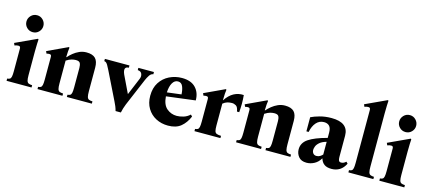

<svg xmlns="http://www.w3.org/2000/svg" viewBox="-58 -1334 4240 1894"><g transform="rotate(15 2061.5 -387.5)"><path d="M233 -110Q233 -73 238 -54.5Q243 -36 256 -30Q269 -24 293 -23V0H38V-23Q55 -24 65 -30Q75 -36 79 -54.5Q83 -73 83 -110V-340Q83 -355 77.5 -360Q72 -365 61 -365Q53 -365 43.5 -363Q34 -361 23 -357L13 -380L231 -481L237 -475Q236 -460 234.5 -428.5Q233 -397 233 -349ZM163 -530Q126 -530 101 -555.5Q76 -581 76 -616Q76 -651 101 -677Q126 -703 163 -703Q199 -703 224 -677Q249 -651 249 -616Q249 -581 224 -555.5Q199 -530 163 -530Z M849 -110Q849 -73 854 -54.5Q859 -36 872 -30Q885 -24 909 -23V0H654V-23Q671 -24 681 -30Q691 -36 695 -54.5Q699 -73 699 -110V-309Q699 -338 690 -356.5Q681 -375 646 -375Q627 -375 603.5 -369Q580 -363 549 -343V-110Q549 -73 554 -54.5Q559 -36 572 -30Q585 -24 609 -23V0H354V-23Q371 -24 381 -30Q391 -36 395 -54.5Q399 -73 399 -110V-340Q399 -355 393.5 -360Q388 -365 377 -365Q365 -365 349 -361L339 -384L547 -481L553 -475Q551 -466 548.5 -437Q546 -408 546 -378H549Q569 -401 596 -423Q623 -445 656.5 -460Q690 -475 729 -475Q791 -475 820 -445.5Q849 -416 849 -351Z M1154 10Q1147 -16 1139 -35.5Q1131 -55 1119 -79L981 -360Q965 -393 955 -409Q945 -425 937.5 -430.5Q930 -436 919 -437V-460H1170V-437Q1145 -436 1137 -424Q1129 -412 1132 -395Q1135 -378 1143 -360L1227 -185H1229L1302 -360Q1313 -386 1303.5 -410.5Q1294 -435 1261 -437V-460H1420V-437Q1397 -435 1381 -410.5Q1365 -386 1354 -360L1235 -79Q1224 -52 1219 -34Q1214 -16 1208 10Z M1689 15Q1621 15 1565.5 -14Q1510 -43 1477.5 -97Q1445 -151 1445 -225Q1445 -305 1481 -361Q1517 -417 1576.5 -446Q1636 -475 1704 -475Q1796 -475 1843.5 -425.5Q1891 -376 1891 -296L1596 -259Q1602 -174 1646 -137Q1690 -100 1748 -100Q1777 -100 1814 -110.5Q1851 -121 1881 -149L1897 -133Q1869 -66 1820.5 -25.5Q1772 15 1689 15ZM1674 -432Q1640 -432 1619 -396.5Q1598 -361 1595 -299L1740 -317Q1738 -364 1723.5 -398Q1709 -432 1674 -432Z M1957 0V-23Q1974 -24 1984 -30Q1994 -36 1998 -54.5Q2002 -73 2002 -110V-340Q2002 -355 1996.5 -360Q1991 -365 1980 -365Q1968 -365 1952 -361L1942 -384L2150 -481L2156 -475Q2154 -466 2151.5 -436Q2149 -406 2149 -368H2151Q2188 -424 2234.5 -449Q2281 -474 2335 -470Q2343 -383 2335 -295H2312Q2305 -340 2285 -352Q2265 -364 2243 -364Q2218 -364 2196 -357.5Q2174 -351 2152 -333V-110Q2152 -73 2157 -54.5Q2162 -36 2177.5 -30Q2193 -24 2222 -23V0Z M2877 -110Q2877 -73 2882 -54.5Q2887 -36 2900 -30Q2913 -24 2937 -23V0H2682V-23Q2699 -24 2709 -30Q2719 -36 2723 -54.5Q2727 -73 2727 -110V-309Q2727 -338 2718 -356.5Q2709 -375 2674 -375Q2655 -375 2631.5 -369Q2608 -363 2577 -343V-110Q2577 -73 2582 -54.5Q2587 -36 2600 -30Q2613 -24 2637 -23V0H2382V-23Q2399 -24 2409 -30Q2419 -36 2423 -54.5Q2427 -73 2427 -110V-340Q2427 -355 2421.5 -360Q2416 -365 2405 -365Q2393 -365 2377 -361L2367 -384L2575 -481L2581 -475Q2579 -466 2576.5 -437Q2574 -408 2574 -378H2577Q2597 -401 2624 -423Q2651 -445 2684.5 -460Q2718 -475 2757 -475Q2819 -475 2848 -445.5Q2877 -416 2877 -351Z M3104 15Q3049 15 3022.5 -18Q2996 -51 2996 -94Q2996 -160 3056.5 -201Q3117 -242 3244 -276V-329Q3244 -376 3224.5 -396.5Q3205 -417 3170 -417Q3122 -417 3090.5 -381Q3059 -345 3047 -284H3024V-428Q3058 -445 3112.5 -460Q3167 -475 3231 -475Q3404 -475 3404 -341V-123Q3404 -100 3410 -87.5Q3416 -75 3434 -75Q3444 -75 3456.5 -79.5Q3469 -84 3483 -97L3499 -81Q3477 -35 3441 -12.5Q3405 10 3359 10Q3310 10 3283.5 -9.5Q3257 -29 3246 -66H3244Q3221 -26 3183 -5.5Q3145 15 3104 15ZM3182 -75Q3202 -75 3217.5 -84.5Q3233 -94 3244 -106V-236Q3198 -223 3174.5 -202Q3151 -181 3143.5 -160Q3136 -139 3136 -125Q3136 -104 3148 -89.5Q3160 -75 3182 -75Z M3724 -110Q3724 -73 3729 -54.5Q3734 -36 3747 -30Q3760 -24 3784 -23V0H3529V-23Q3546 -24 3556 -30Q3566 -36 3570 -54.5Q3574 -73 3574 -110V-649Q3574 -664 3568.5 -669Q3563 -674 3552 -674Q3544 -674 3534.5 -672Q3525 -670 3514 -666L3504 -689L3722 -790L3728 -784Q3727 -769 3725.5 -737.5Q3724 -706 3724 -658Z M4040 -110Q4040 -73 4045 -54.5Q4050 -36 4063 -30Q4076 -24 4100 -23V0H3845V-23Q3862 -24 3872 -30Q3882 -36 3886 -54.5Q3890 -73 3890 -110V-340Q3890 -355 3884.5 -360Q3879 -365 3868 -365Q3860 -365 3850.5 -363Q3841 -361 3830 -357L3820 -380L4038 -481L4044 -475Q4043 -460 4041.5 -428.5Q4040 -397 4040 -349ZM3970 -530Q3933 -530 3908 -555.5Q3883 -581 3883 -616Q3883 -651 3908 -677Q3933 -703 3970 -703Q4006 -703 4031 -677Q4056 -651 4056 -616Q4056 -581 4031 -555.5Q4006 -530 3970 -530Z"/></g></svg>

Font: Bona Nova
Style: Bold
Weight: 700
Designer: Mateusz Machalski
Foundry: Capitalics
Version: Version 4.001; ttfautohint (v1.8.3)